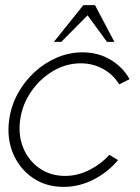

<svg xmlns="http://www.w3.org/2000/svg" viewBox="-20 -719 550 752"><path d="M408 -112.5 442.5 -92Q402 -44 346 -15.5Q290 13 229 13Q160 13 108.2 -22.5Q56.5 -58 31.2 -117.8Q6 -177.5 16 -250Q23.5 -305 49.8 -352.8Q76 -400.5 115.5 -436.8Q155 -473 203.2 -493.5Q251.5 -514 303 -514Q364 -514 412.2 -485.5Q460.5 -457 487.5 -409L447 -388.5Q422.5 -428.5 382.2 -449.8Q342 -471 297 -471Q239 -471 187.8 -440.8Q136.5 -410.5 102 -360.2Q67.5 -310 59 -250Q50.5 -189.5 71.2 -139.5Q92 -89.5 135 -59.8Q178 -30 235 -30Q283.5 -30 329.5 -53Q375.5 -76 408 -112.5ZM352 -699 428 -555H399L323 -659L220 -555H191L306.5 -699Z"/></svg>

Font: Urbanist ExtraLight
Style: Italic
Weight: 250
Version: Version 1.303